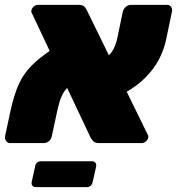

<svg xmlns="http://www.w3.org/2000/svg" viewBox="-22 -591 730 793"><path d="M388 0Q369 0 361.5 -9.5Q354 -19 352 -23L109 -538Q106 -541 108 -549Q110 -558 118 -564.5Q126 -571 135 -571H302Q322 -571 329 -561Q336 -551 338 -546L589 -33Q591 -29 590.5 -26.5Q590 -24 590 -22Q588 -13 580 -6.5Q572 0 563 0ZM20 0Q9 0 3 -9Q-3 -18 -1 -29L22 -136Q36 -200 55.5 -243Q75 -286 108 -319.5Q141 -353 193 -387L266 -237Q248 -223 238 -204.5Q228 -186 223.5 -169Q219 -152 216 -140L192 -29Q190 -16 180 -8Q170 0 159 0ZM486 -203 408 -350Q428 -360 438.5 -375Q449 -390 454.5 -405.5Q460 -421 462 -431L485 -542Q488 -555 498 -563Q508 -571 519 -571H668Q679 -571 685 -562Q691 -553 688 -542L664 -427Q656 -388 636 -348.5Q616 -309 580 -272Q544 -235 486 -203ZM127 182Q117 182 112 176Q107 170 109 160L123 97Q126 75 149 75H357Q367 75 372 81Q377 87 375 97L361 160Q356 182 335 182Z"/></svg>

Font: Rubik Black
Style: Italic
Weight: 900
Italic angle: -12°
Designer: Hubert and Fischer
Foundry: Hubert and Fischer
Version: Version 2.300;gftools[0.9.30]